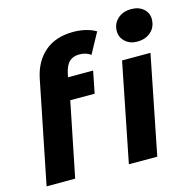

<svg xmlns="http://www.w3.org/2000/svg" viewBox="-113 -899 1008 1012"><g transform="rotate(-15 391.0 -393.5)"><path d="M280 -546 276 -526H413L389 -406H256L174 0H18L130 -557Q148 -647 207.5 -698.5Q267 -750 364 -750Q400 -750 432 -742Q464 -734 487 -720L426 -608Q401 -627 364 -627Q329 -627 309 -607.5Q289 -588 280 -546ZM574 -538H729L622 0H467ZM587 -694Q587 -734 615.5 -760.5Q644 -787 690 -787Q731 -787 756.5 -764.5Q782 -742 782 -709Q782 -666 753 -639.5Q724 -613 678 -613Q638 -613 612.5 -636.5Q587 -660 587 -694Z"/></g></svg>

Font: Montserrat Alternates
Style: Bold Italic
Weight: 700
Italic angle: -11.3°
Designer: Julieta Ulanovsky
Foundry: Julieta Ulanovsky
Version: Version 7.200